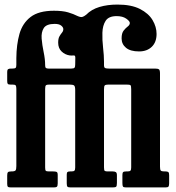

<svg xmlns="http://www.w3.org/2000/svg" viewBox="-20 -820 772 840"><path d="M11.5 -16V-51.5Q11.5 -62.5 14.5 -66.2Q17.5 -70 28.5 -70H30Q44.5 -70 48 -74.5Q51.5 -79 51.5 -93.5V-431Q51.5 -442.5 48.8 -446.2Q46 -450 34.5 -450H25.5Q16.5 -450 14 -453.2Q11.5 -456.5 11.5 -466V-506Q11.5 -515 15.8 -517.5Q20 -520 28 -520H34Q45 -520 48.2 -523Q51.5 -526 51.5 -536V-566Q52 -625 65.2 -671.8Q78.5 -718.5 114 -745.8Q149.5 -773 216 -773Q254 -773 277.8 -766Q301.5 -759 319 -750Q332.5 -744 339.8 -745.8Q347 -747.5 357 -755.5Q380 -779 415 -789.5Q450 -800 494 -800Q554.5 -800 592.2 -780.8Q630 -761.5 647.5 -732Q665 -702.5 665 -671.5Q665 -635.5 644 -615.2Q623 -595 588.5 -595Q550.5 -595 531.2 -611Q512 -627 512 -652Q512 -675 521 -686.2Q530 -697.5 539 -704.2Q548 -711 548 -719.5Q548 -727.5 532.2 -738.5Q516.5 -749.5 490 -749.5Q455.5 -749.5 442.2 -729Q429 -708.5 428 -677Q427 -645.5 431 -611.2Q435 -577 435 -550V-535Q435 -524 440.5 -522Q446 -520 456 -520H658Q671 -520 675.5 -516.5Q680 -513 680 -499V-91Q680 -78 683.2 -74Q686.5 -70 699 -70H704.5Q713 -70 716.5 -67Q720 -64 720 -53.5V-18Q720 -7.5 717.2 -3.8Q714.5 0 703.5 0H532Q520.5 0 518 -3.8Q515.5 -7.5 515.5 -19.5V-54.5Q515.5 -64 518.8 -67Q522 -70 532 -70H538Q548 -70 551 -73.8Q554 -77.5 554 -88V-429.5Q554 -444.5 550.8 -447.2Q547.5 -450 532.5 -450H455Q441.5 -450 438.2 -446.2Q435 -442.5 435 -428.5V-87.5Q435 -74.5 438.5 -72.2Q442 -70 452 -70H473.5Q482 -70 486.8 -67Q491.5 -64 491.5 -53V-20Q491.5 -6.5 488.2 -3.2Q485 0 472.5 0H289.5Q278.5 0 275.2 -3.2Q272 -6.5 272 -18V-55.5Q272 -64.5 275 -67.2Q278 -70 286.5 -70H292Q302 -70 305.5 -73.2Q309 -76.5 309 -87.5V-425.5Q309 -442 304.2 -446Q299.5 -450 283.5 -450H196.5Q184.5 -450 181 -446.8Q177.5 -443.5 177.5 -431V-87Q177.5 -75.5 180.5 -72.8Q183.5 -70 195 -70H213Q222.5 -70 227.5 -68Q232.5 -66 232.5 -54.5V-18Q232.5 -6.5 229 -3.2Q225.5 0 215 0H28Q17.5 0 14.5 -3Q11.5 -6 11.5 -16ZM192 -520H292Q303 -520 306 -523.8Q309 -527.5 309 -537.5L309.5 -566.5Q310 -578.5 302 -577.5Q294 -576.5 285 -577.5Q264.5 -580.5 249.5 -594.8Q234.5 -609 234.5 -633.5Q234.5 -651 240 -660.8Q245.5 -670.5 251.2 -677.2Q257 -684 257 -692.5Q257 -700.5 247.8 -708Q238.5 -715.5 219.5 -715.5Q183 -715.5 171.5 -697.2Q160 -679 162.2 -651Q164.5 -623 171 -592Q177.5 -561 177.5 -535Q177.5 -526 180.5 -523Q183.5 -520 192 -520Z"/></svg>

Font: Besley* Condensed Semi
Style: Regular
Weight: 600
Width: 3
Designer: Owen Earl
Foundry: indestructible type*
Version: Version 3.000; ttfautohint (v1.8.3)